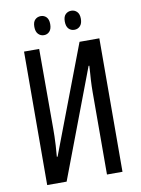

<svg xmlns="http://www.w3.org/2000/svg" viewBox="-96 -947 742 1012"><g transform="rotate(-10 275.5 -441.5)"><path d="M73 0 75 -714H156V-286Q156 -268 155.5 -246.5Q155 -225 153.5 -198.5Q152 -172 149 -138H153L372 -714H478L476 0H393L394 -441Q394 -456 394.5 -472.5Q395 -489 396 -506Q397 -523 398.5 -542Q400 -561 401 -581H397L177 0ZM151 -833Q151 -859 163.5 -871Q176 -883 194 -883Q212 -883 224 -870.5Q236 -858 236 -833Q236 -807 224 -794Q212 -781 194 -781Q176 -781 163.5 -794Q151 -807 151 -833ZM314 -833Q314 -859 326.5 -871Q339 -883 357 -883Q375 -883 387.5 -870.5Q400 -858 400 -833Q400 -807 387.5 -794Q375 -781 357 -781Q338 -781 326 -794Q314 -807 314 -833Z"/></g></svg>

Font: Noto Sans ExtraCondensed
Style: Regular
Weight: 400
Width: 2
Designer: Monotype Design Team
Foundry: Monotype Imaging Inc.
Version: Version 2.013